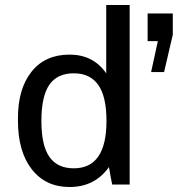

<svg xmlns="http://www.w3.org/2000/svg" viewBox="-20 -740 713 770"><path d="M500 0H430Q423 -32 417 -70Q360 10 259 10Q163 10 107.5 -61Q52 -132 52 -256V-267Q52 -384 106.5 -452.5Q161 -521 259 -521Q354 -521 406 -446V-720H500ZM146 -255Q146 -157 178 -111Q210 -65 276 -65Q407 -65 407 -255Q407 -353 374 -399.5Q341 -446 276 -446Q209 -446 177.5 -399.5Q146 -353 146 -255ZM673 -601 638 -451H586L613 -575H572V-686H673Z"/></svg>

Font: Chivo
Style: Regular
Weight: 400
Designer: Hector Gatti
Foundry: Omnibus-Type
Version: Version 1.006; ttfautohint (v1.4.1)